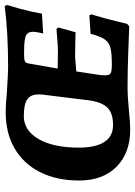

<svg xmlns="http://www.w3.org/2000/svg" viewBox="98 -648 559 794"><g transform="rotate(-90 377.0 -250.5)"><path d="M463 -95Q463 -77 471.5 -72Q480 -67 507 -67Q555 -67 577.5 -73Q600 -79 612 -97Q624 -115 635 -155L711 -160L715 -152Q711 -140 699 -96Q687 -52 676 -4L666 5Q642 4 561.5 1Q481 -2 415 -2Q375 -2 313 4Q268 9 239 9Q142 9 85 -47.5Q28 -104 28 -203Q28 -295 62.5 -363.5Q97 -432 160.5 -469Q224 -506 311 -506Q344 -506 392 -501Q474 -496 497 -496Q642 -496 749 -510L754 -501Q750 -489 738 -445.5Q726 -402 718 -356L636 -351Q637 -355 640 -369Q643 -383 643 -393Q643 -409 635.5 -416.5Q628 -424 609.5 -427Q591 -430 552 -430Q527 -430 520 -426Q513 -422 511 -405L491 -291L563 -290Q579 -290 611.5 -292.5Q644 -295 655 -296L661 -288L641 -217Q631 -217 602 -218Q573 -219 541 -219L479 -214L464 -114Q463 -106 463 -95ZM359 -157 383 -351Q384 -358 384 -370Q384 -403 363.5 -417Q343 -431 294 -431Q235 -431 199.5 -370Q164 -309 164 -203Q164 -134 187.5 -98Q211 -62 257 -62Q305 -62 328 -84Q351 -106 359 -157Z"/></g></svg>

Font: Alegreya SC
Style: Bold Italic
Weight: 700
Italic angle: -7°
Designer: Juan Pablo del Peral
Foundry: Huerta Tipografica
Version: Version 2.007; ttfautohint (v1.6)